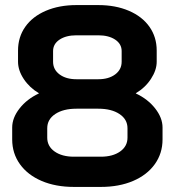

<svg xmlns="http://www.w3.org/2000/svg" viewBox="-20 -728 688 756"><path d="M28 -179V-226Q28 -264 57 -301Q86 -338 133 -360V-361Q96 -383 73.5 -417Q51 -451 51 -485V-529Q51 -582 79.5 -622.5Q108 -663 160.5 -685.5Q213 -708 281 -708H367Q435 -708 487.5 -685.5Q540 -663 568.5 -622.5Q597 -582 597 -529V-485Q597 -452 574.5 -417.5Q552 -383 515 -361V-360Q562 -338 591 -301Q620 -264 620 -226V-179Q620 -124 589.5 -81.5Q559 -39 504 -15.5Q449 8 377 8H271Q199 8 144 -15.5Q89 -39 58.5 -81.5Q28 -124 28 -179ZM367 -416Q408 -416 433.5 -435Q459 -454 459 -485V-527Q459 -555 433.5 -572Q408 -589 367 -589H281Q240 -589 214.5 -572Q189 -555 189 -527V-485Q189 -454 214.5 -435Q240 -416 281 -416ZM377 -111Q424 -111 453 -131.5Q482 -152 482 -186V-223Q482 -258 450.5 -279Q419 -300 367 -300H281Q229 -300 197.5 -279Q166 -258 166 -223V-186Q166 -152 195 -131.5Q224 -111 271 -111Z"/></svg>

Font: Bai Jamjuree
Style: Bold
Weight: 700
Designer: Katatrad Aksorn Co.,Ltd.
Foundry: Cadson Demak Co.,Ltd.
Version: Version 1.000; ttfautohint (v1.6)